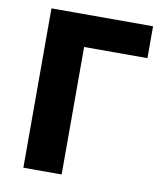

<svg xmlns="http://www.w3.org/2000/svg" viewBox="-83 -815 767 884"><g transform="rotate(10 300.0 -372.5)"><path d="M86 0H265V-596H561V-745H86Z"/></g></svg>

Font: Noto Sans HK Black
Style: Regular
Weight: 900
Designer: Ryoko NISHIZUKA 西塚涼子 (kana, bopomofo & ideographs); Paul D. Hunt (Latin, Greek & Cyrillic); Sandoll Communications 산돌커뮤니
Foundry: Adobe
Version: Version 2.004;hotconv 1.0.118;makeotfexe 2.5.65603